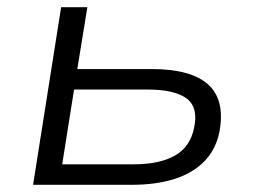

<svg xmlns="http://www.w3.org/2000/svg" viewBox="-20 -514 711 534"><path d="M72 0 150 -494H223L195 -322H401Q512 -322 559.5 -278.5Q607 -235 590 -146Q580 -98 548.5 -65.5Q517 -33 466 -16.5Q415 0 345 0ZM153 -57H352Q423 -57 466 -81Q509 -105 520 -159Q532 -216 498.5 -240.5Q465 -265 389 -265H186Z"/></svg>

Font: Nunito Sans 7pt SemiExpanded Light
Style: Italic
Weight: 300
Width: 6
Italic angle: -9°
Designer: Vernon Adams
Foundry: Vernon Adams
Version: Version 3.101;gftools[0.9.27]